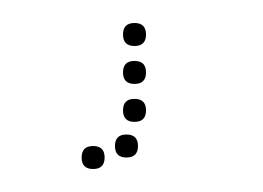

<svg xmlns="http://www.w3.org/2000/svg" viewBox="-20 -105 229 167"><path d="M97 1Q87 1 87 -9Q87 -19 97 -19Q107 -19 107 -9Q107 1 97 1ZM97 -32Q87 -32 87 -42Q87 -52 97 -52Q107 -52 107 -42Q107 -32 97 -32ZM97 -65Q87 -65 87 -75Q87 -85 97 -85Q107 -85 107 -75Q107 -65 97 -65ZM90 32Q80 32 80 22Q80 12 90 12Q100 12 100 22Q100 32 90 32ZM61 42Q51 42 51 32Q51 22 61 22Q71 22 71 32Q71 42 61 42Z"/></svg>

Font: Raleway Dots 
Style: Regular
Weight: 400
Version: Version 1.000